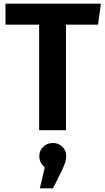

<svg xmlns="http://www.w3.org/2000/svg" viewBox="-20 -712 574 1050"><path d="M516 -577H341V0H194V-577H10V-692H532ZM342 142Q342 159 336.5 176.5Q331 194 316 225L270 318H198L225 203Q195 178 195 142Q195 112 216 91Q237 70 269 70Q300 70 321 90.5Q342 111 342 142Z"/></svg>

Font: Wolseley Sans SemiBold
Style: Regular
Weight: 600
Designer: Carrois Corporate & Edenspiekermann AG
Foundry: Carrois Corporate GbR & Edenspiekermann AG
Version: Version 4.202